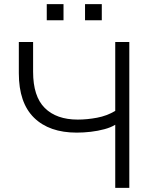

<svg xmlns="http://www.w3.org/2000/svg" viewBox="-20 -908 754 928"><path d="M537 0V-305Q516 -292 484.5 -283.5Q453 -275 418.5 -271Q384 -267 351 -267Q218 -267 144.5 -339Q71 -411 71 -554V-705H140V-561Q140 -442 196.5 -386Q253 -330 356 -330Q401 -330 449 -339Q497 -348 537 -372V-705H605V0ZM391 -810V-888H472V-810ZM206 -810V-888H287V-810Z"/></svg>

Font: Nunito Sans 8pt Light
Style: Regular
Weight: 300
Version: Version 3.101;gftools[0.9.27]